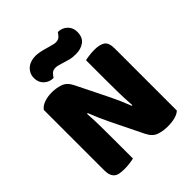

<svg xmlns="http://www.w3.org/2000/svg" viewBox="-231 -979 1126 1126"><g transform="rotate(-45 332.5 -416.0)"><path d="M607 -21Q593 -7 566.5 0.5Q540 8 503 8Q466 8 433 -3Q400 -14 379 -56L280 -258Q265 -289 253 -316.5Q241 -344 227 -380L221 -379Q225 -325 225.5 -269Q226 -213 226 -159V-4Q215 -1 192.5 2Q170 5 148 5Q126 5 109 2Q92 -1 81 -10Q70 -19 64 -34.5Q58 -50 58 -75V-575Q72 -595 101 -605Q130 -615 163 -615Q200 -615 233.5 -603.5Q267 -592 287 -551L387 -349Q402 -318 414 -290.5Q426 -263 440 -227L445 -228Q441 -282 440 -336Q439 -390 439 -444V-606Q450 -609 472.5 -612Q495 -615 517 -615Q561 -615 584 -599.5Q607 -584 607 -535ZM338 -816Q356 -811 368 -808Q380 -805 388 -805Q410 -805 422 -818Q434 -831 439 -840Q474 -840 497.5 -817.5Q521 -795 521 -760Q521 -715 493 -694Q465 -673 423 -673Q409 -673 395 -674.5Q381 -676 364 -681L324 -693Q310 -697 300.5 -699.5Q291 -702 282 -702Q260 -702 248.5 -689.5Q237 -677 231 -667Q196 -667 172.5 -689.5Q149 -712 149 -747Q149 -769 157.5 -785.5Q166 -802 180 -813Q194 -824 211.5 -829Q229 -834 247 -834Q260 -834 278.5 -831Q297 -828 338 -816Z"/></g></svg>

Font: Baloo Bhaijaan
Style: Regular
Weight: 400
Designer: Devika Bhansali and Ek Type
Foundry: Ek Type
Version: Version 1.443;PS 1.000;hotconv 16.6.51;makeotf.lib2.5.65220;